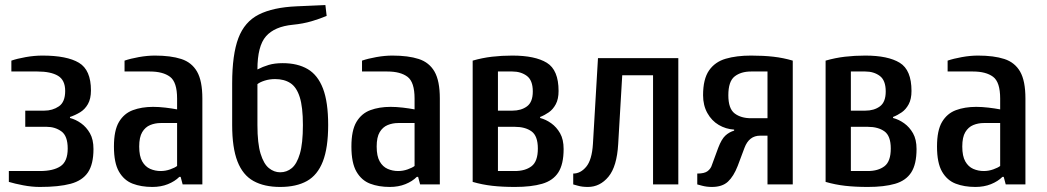

<svg xmlns="http://www.w3.org/2000/svg" viewBox="-20 -730 4144 760"><path d="M138 10Q106 10 72 3.5Q38 -3 15 -10V-53H138Q191 -53 219.5 -72Q248 -91 248 -142Q248 -192 223 -210Q198 -228 165 -228H80V-292H155Q188 -292 213 -309Q238 -326 238 -370Q238 -413 209.5 -430Q181 -447 128 -447H25V-490Q48 -498 82 -504Q116 -510 148 -510Q245 -510 292.5 -481.5Q340 -453 340 -372Q340 -339 328 -318Q316 -297 297 -285.5Q278 -274 257 -267V-263Q280 -257 301 -242Q322 -227 336 -202.5Q350 -178 350 -140Q350 -80 328 -47.5Q306 -15 259.5 -2.5Q213 10 138 10Z M583 10Q539 10 505 -3Q471 -16 451 -50.5Q431 -85 431 -150Q431 -214 451 -247.5Q471 -281 506 -294Q541 -307 586 -307Q609 -307 634.5 -304Q660 -301 681 -297V-340Q681 -405 653 -426Q625 -447 573 -447H473V-490Q496 -498 529.5 -504Q563 -510 593 -510Q656 -510 697.5 -496.5Q739 -483 760 -446.5Q781 -410 781 -340V0H703L695 -30H690Q672 -12 644.5 -1Q617 10 583 10ZM616 -53Q635 -53 653.5 -59.5Q672 -66 681 -73V-243H616Q594 -243 574.5 -235Q555 -227 543 -207Q531 -187 531 -150Q531 -112 543 -91Q555 -70 574.5 -61.5Q594 -53 616 -53Z M1089 10Q1026 10 983.5 -13.5Q941 -37 920 -91Q899 -145 899 -235V-400Q899 -514 923.5 -579Q948 -644 1004.5 -672.5Q1061 -701 1154 -705L1268 -710L1273 -667Q1247 -656 1213.5 -646Q1180 -636 1139 -632Q1067 -625 1033 -586.5Q999 -548 999 -455Q1020 -466 1043.5 -473Q1067 -480 1099 -480Q1158 -480 1198 -456.5Q1238 -433 1258.5 -379.5Q1279 -326 1279 -235Q1279 -145 1258 -91Q1237 -37 1195 -13.5Q1153 10 1089 10ZM1089 -48Q1115 -48 1135 -64.5Q1155 -81 1167 -121.5Q1179 -162 1179 -235Q1179 -306 1166.5 -345.5Q1154 -385 1129.5 -401Q1105 -417 1069 -417Q1047 -417 1028 -411Q1009 -405 999 -397V-235Q999 -162 1011.5 -121.5Q1024 -81 1044.5 -64.5Q1065 -48 1089 -48Z M1523 10Q1479 10 1445 -3Q1411 -16 1391 -50.5Q1371 -85 1371 -150Q1371 -214 1391 -247.5Q1411 -281 1446 -294Q1481 -307 1526 -307Q1549 -307 1574.5 -304Q1600 -301 1621 -297V-340Q1621 -405 1593 -426Q1565 -447 1513 -447H1413V-490Q1436 -498 1469.5 -504Q1503 -510 1533 -510Q1596 -510 1637.5 -496.5Q1679 -483 1700 -446.5Q1721 -410 1721 -340V0H1643L1635 -30H1630Q1612 -12 1584.5 -1Q1557 10 1523 10ZM1556 -53Q1575 -53 1593.5 -59.5Q1612 -66 1621 -73V-243H1556Q1534 -243 1514.5 -235Q1495 -227 1483 -207Q1471 -187 1471 -150Q1471 -112 1483 -91Q1495 -70 1514.5 -61.5Q1534 -53 1556 -53Z M2018 10Q1968 10 1928.5 5.5Q1889 1 1851 -10V-490Q1889 -501 1927.5 -505.5Q1966 -510 2008 -510Q2098 -510 2144.5 -481.5Q2191 -453 2191 -370Q2191 -338 2180 -317.5Q2169 -297 2152.5 -285.5Q2136 -274 2118 -267V-263Q2141 -257 2162 -242Q2183 -227 2197 -202.5Q2211 -178 2211 -140Q2211 -80 2190 -47.5Q2169 -15 2126 -2.5Q2083 10 2018 10ZM1951 -53H2018Q2059 -53 2084 -72Q2109 -91 2109 -142Q2109 -192 2084 -210Q2059 -228 2018 -228H1951ZM1951 -292H2008Q2043 -292 2066 -309Q2089 -326 2089 -368Q2089 -412 2065.5 -429.5Q2042 -447 2008 -447H1951Z M2307 10Q2284 10 2267 5Q2250 0 2249 0V-43Q2278 -43 2300.5 -70Q2323 -97 2327 -160L2347 -500H2665V0H2565V-432H2443L2427 -160Q2422 -71 2388.5 -30.5Q2355 10 2307 10Z M2798 10Q2777 10 2758.5 5Q2740 0 2740 0V-43Q2769 -43 2781.5 -53Q2794 -63 2798 -77L2823 -145Q2836 -179 2851 -193Q2866 -207 2886 -213V-217Q2853 -219 2825 -235.5Q2797 -252 2780 -282.5Q2763 -313 2763 -353Q2763 -417 2786.5 -451Q2810 -485 2852.5 -497.5Q2895 -510 2953 -510Q3002 -510 3041.5 -505.5Q3081 -501 3118 -490V0H3018V-193H2989Q2945 -193 2927 -145L2900 -73Q2884 -32 2861.5 -11Q2839 10 2798 10ZM2953 -262H3018V-447H2953Q2913 -447 2888 -427.5Q2863 -408 2863 -353Q2863 -300 2888 -281Q2913 -262 2953 -262Z M3415 10Q3365 10 3325.5 5.5Q3286 1 3248 -10V-490Q3286 -501 3324.5 -505.5Q3363 -510 3405 -510Q3495 -510 3541.5 -481.5Q3588 -453 3588 -370Q3588 -338 3577 -317.5Q3566 -297 3549.5 -285.5Q3533 -274 3515 -267V-263Q3538 -257 3559 -242Q3580 -227 3594 -202.5Q3608 -178 3608 -140Q3608 -80 3587 -47.5Q3566 -15 3523 -2.5Q3480 10 3415 10ZM3348 -53H3415Q3456 -53 3481 -72Q3506 -91 3506 -142Q3506 -192 3481 -210Q3456 -228 3415 -228H3348ZM3348 -292H3405Q3440 -292 3463 -309Q3486 -326 3486 -368Q3486 -412 3462.5 -429.5Q3439 -447 3405 -447H3348Z M3841 10Q3797 10 3763 -3Q3729 -16 3709 -50.5Q3689 -85 3689 -150Q3689 -214 3709 -247.5Q3729 -281 3764 -294Q3799 -307 3844 -307Q3867 -307 3892.5 -304Q3918 -301 3939 -297V-340Q3939 -405 3911 -426Q3883 -447 3831 -447H3731V-490Q3754 -498 3787.5 -504Q3821 -510 3851 -510Q3914 -510 3955.5 -496.5Q3997 -483 4018 -446.5Q4039 -410 4039 -340V0H3961L3953 -30H3948Q3930 -12 3902.5 -1Q3875 10 3841 10ZM3874 -53Q3893 -53 3911.5 -59.5Q3930 -66 3939 -73V-243H3874Q3852 -243 3832.5 -235Q3813 -227 3801 -207Q3789 -187 3789 -150Q3789 -112 3801 -91Q3813 -70 3832.5 -61.5Q3852 -53 3874 -53Z"/></svg>

Font: Cuprum Medium
Style: Regular
Weight: 500
Designer: Jovanny Lemonad
Foundry: Jovanny Lemonad
Version: Version 3.000